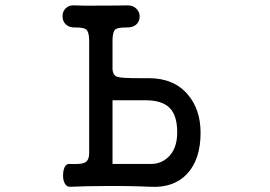

<svg xmlns="http://www.w3.org/2000/svg" viewBox="-20 -715 1040 739"><path d="M413.1 -329.1H540Q602.5 -329.1 631.8 -300.8Q662.1 -271.5 662.1 -206.1Q662.1 -137.7 622.1 -105.5Q595.7 -84 562.5 -84H413.1ZM323.2 -126Q323.2 -96.7 305.7 -88.9Q292 -82 247.1 -84Q235.4 -85 228.5 -71.3Q222.7 -57.6 222.7 -39.1Q222.7 -20.5 229.5 -8.8Q237.3 4.9 250 3.9Q319.3 1 384.8 1Q469.7 0 559.6 3.9Q648.4 8.8 700.2 -45.9Q752 -101.6 752 -204.1Q752 -292 704.1 -349.6Q650.4 -414.1 552.7 -414.1H513.7Q448.2 -414.1 432.6 -418.9Q413.1 -424.8 413.1 -452.1V-559.6Q413.1 -592.8 424.8 -602.5Q434.6 -609.4 468.8 -609.4Q491.2 -608.4 504.9 -621.1Q517.6 -632.8 517.6 -651.4Q517.6 -668.9 504.9 -681.6Q491.2 -695.3 468.8 -694.3Q431.6 -693.4 365.2 -693.4Q293.9 -692.4 268.6 -694.3Q246.1 -696.3 232.4 -682.6Q220.7 -670.9 220.7 -652.3Q220.7 -633.8 232.4 -622.1Q246.1 -608.4 268.6 -609.4Q300.8 -609.4 310.5 -602.5Q323.2 -592.8 323.2 -559.6Z"/></svg>

Font: GungsuhChe
Style: Regular
Weight: 400
Monospace: yes
Version: Version 2.21